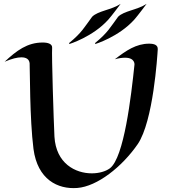

<svg xmlns="http://www.w3.org/2000/svg" viewBox="-20 -956 893 998"><path d="M800 -700C801 -722 782 -729 755 -729C688 -729 635 -693 577 -648C599 -654 616 -656 630 -656C683 -656 679 -620 679 -620C662 -458 625 -136 551 -81C529 -65 495 -55 457 -55C372 -55 271 -106 263 -246C259 -329 248 -669 251 -708C252 -728 229 -735 202 -735C122 -735 66 -693 4 -635C41 -651 70 -658 91 -658C118 -658 132 -647 134 -627C136 -591 134 -340 154 -182C175 -23 280 29 382 21C485 13 614 -88 696 -207C777 -326 798 -666 800 -700ZM607 -936C559 -904 490 -900 459 -869C418 -814 406 -787 340 -733C339 -732 340 -727 340 -727C340 -727 462 -764 543 -854C561 -874 607 -936 607 -936ZM742 -936C694 -904 625 -900 594 -869C553 -814 541 -787 475 -733C474 -732 475 -727 475 -727C475 -727 597 -764 678 -854C696 -874 742 -936 742 -936Z"/></svg>

Font: Eagle Lake
Style: Regular
Weight: 400
Designer: Astigmatic (AOETI)
Foundry: Astigmatic (AOETI)
Version: Version 1.000